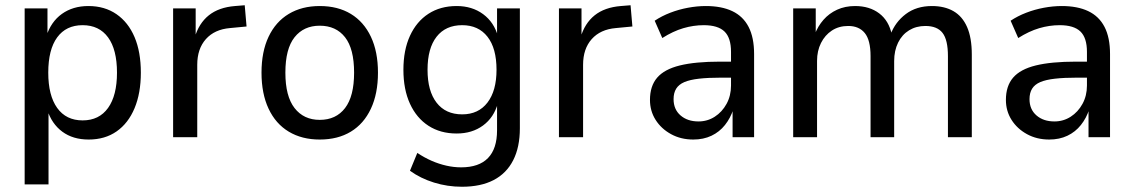

<svg xmlns="http://www.w3.org/2000/svg" viewBox="-20 -523 4325 732"><path d="M74 180V-491H161V-383H156Q174 -440 216 -470Q258 -500 317 -500Q379 -500 424 -469Q469 -438 493 -381.5Q517 -325 517 -246Q517 -168 493 -110.5Q469 -53 424.5 -22Q380 9 318 9Q258 9 217.5 -21Q177 -51 160 -105H165V180ZM295 -64Q358 -64 392 -111.5Q426 -159 426 -246Q426 -334 392 -380.5Q358 -427 295 -427Q232 -427 198 -380.5Q164 -334 164 -246Q164 -159 198 -111.5Q232 -64 295 -64Z M640 0V-491H726V-379H722Q738 -434 776 -464.5Q814 -495 876 -500L913 -503L920 -422L857 -416Q798 -411 765 -374Q732 -337 732 -276V0Z M1199 9Q1131 9 1081 -21Q1031 -51 1004 -108.5Q977 -166 977 -246Q977 -326 1004 -383Q1031 -440 1081 -470Q1131 -500 1199 -500Q1268 -500 1317.5 -470Q1367 -440 1394 -383Q1421 -326 1421 -246Q1421 -166 1394 -108.5Q1367 -51 1317.5 -21Q1268 9 1199 9ZM1199 -66Q1261 -66 1295.5 -111Q1330 -156 1330 -246Q1330 -337 1295.5 -381Q1261 -425 1199 -425Q1138 -425 1103 -381Q1068 -337 1068 -246Q1068 -156 1103 -111Q1138 -66 1199 -66Z M1741 189Q1686 189 1634.5 173Q1583 157 1543 128L1571 60Q1598 78 1625.5 90Q1653 102 1681.5 108.5Q1710 115 1738 115Q1806 115 1840.5 79.5Q1875 44 1875 -26V-129H1878Q1863 -75 1821.5 -44.5Q1780 -14 1721 -14Q1659 -14 1613.5 -43.5Q1568 -73 1543 -127.5Q1518 -182 1518 -257Q1518 -332 1543 -386.5Q1568 -441 1613.5 -470.5Q1659 -500 1721 -500Q1780 -500 1822 -469Q1864 -438 1879 -383H1875V-491H1962V-34Q1962 38 1936.5 88Q1911 138 1862 163.5Q1813 189 1741 189ZM1742 -87Q1804 -87 1838.5 -132Q1873 -177 1873 -257Q1873 -339 1838.5 -383Q1804 -427 1742 -427Q1679 -427 1644.5 -383Q1610 -339 1610 -257Q1610 -176 1644.5 -131.5Q1679 -87 1742 -87Z M2111 0V-491H2197V-379H2193Q2209 -434 2247 -464.5Q2285 -495 2347 -500L2384 -503L2391 -422L2328 -416Q2269 -411 2236 -374Q2203 -337 2203 -276V0Z M2623 9Q2576 9 2538.5 -11.5Q2501 -32 2479.5 -66Q2458 -100 2458 -142Q2458 -195 2485.5 -227Q2513 -259 2572 -273.5Q2631 -288 2725 -288H2780V-227H2731Q2680 -227 2645 -223Q2610 -219 2589 -210Q2568 -201 2558 -185Q2548 -169 2548 -145Q2548 -106 2574.5 -83Q2601 -60 2643 -60Q2677 -60 2705 -78Q2733 -96 2750 -127Q2767 -158 2767 -197V-325Q2767 -379 2742 -403Q2717 -427 2663 -427Q2624 -427 2585 -415.5Q2546 -404 2505 -378L2476 -444Q2503 -462 2535.5 -474.5Q2568 -487 2603 -493.5Q2638 -500 2671 -500Q2731 -500 2772 -480.5Q2813 -461 2834 -420.5Q2855 -380 2855 -317V0H2773V-107H2776Q2765 -73 2744 -46.5Q2723 -20 2692.5 -5.5Q2662 9 2623 9Z M3004 0V-491H3090V-391H3086Q3098 -423 3119.5 -447.5Q3141 -472 3171.5 -486Q3202 -500 3240 -500Q3295 -500 3332 -472Q3369 -444 3380 -391H3375Q3393 -439 3433.5 -469.5Q3474 -500 3533 -500Q3581 -500 3615 -480.5Q3649 -461 3667 -420Q3685 -379 3685 -315V0H3594V-309Q3594 -371 3573.5 -397.5Q3553 -424 3508 -424Q3473 -424 3446 -407.5Q3419 -391 3404 -360.5Q3389 -330 3389 -290V0H3299V-309Q3299 -370 3277 -397Q3255 -424 3214 -424Q3178 -424 3151.5 -406.5Q3125 -389 3110 -359Q3095 -329 3095 -291V0Z M3980 9Q3933 9 3895.5 -11.5Q3858 -32 3836.5 -66Q3815 -100 3815 -142Q3815 -195 3842.5 -227Q3870 -259 3929 -273.5Q3988 -288 4082 -288H4137V-227H4088Q4037 -227 4002 -223Q3967 -219 3946 -210Q3925 -201 3915 -185Q3905 -169 3905 -145Q3905 -106 3931.5 -83Q3958 -60 4000 -60Q4034 -60 4062 -78Q4090 -96 4107 -127Q4124 -158 4124 -197V-325Q4124 -379 4099 -403Q4074 -427 4020 -427Q3981 -427 3942 -415.5Q3903 -404 3862 -378L3833 -444Q3860 -462 3892.5 -474.5Q3925 -487 3960 -493.5Q3995 -500 4028 -500Q4088 -500 4129 -480.5Q4170 -461 4191 -420.5Q4212 -380 4212 -317V0H4130V-107H4133Q4122 -73 4101 -46.5Q4080 -20 4049.5 -5.5Q4019 9 3980 9Z"/></svg>

Font: Nunito Sans 10pt SemiCondensed Medium
Style: Regular
Weight: 500
Width: 4
Designer: Vernon Adams
Foundry: Vernon Adams
Version: Version 3.101;gftools[0.9.27]